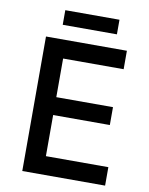

<svg xmlns="http://www.w3.org/2000/svg" viewBox="-93 -917 762 984"><g transform="rotate(10 288.5 -425.0)"><path d="M166 -774H448V-850H166ZM92 0H523V-96H198V-310H493V-403H198V-604H513V-700H92Z"/></g></svg>

Font: Fixel Display Medium
Style: Regular
Weight: 500
Designer: AlfaBravo + MacPaw
Foundry: Kyrylo Tkachov, Marchela Mozhyna, Serhii Makarenko, Maria Weinstein, Zakhar Kryvoshyya
Version: Version 1.211